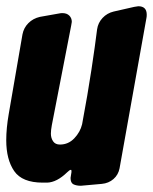

<svg xmlns="http://www.w3.org/2000/svg" viewBox="-28 -605 490 615"><path d="M402 -583Q412 -585 415 -585Q442 -585 442 -558Q442 -551 441 -547L355 -66Q351 -45 335.5 -31.5Q320 -18 298 -16L231 -10Q217 -10 207.5 -14.5Q198 -19 198 -35Q198 -38 200 -48Q201 -52 201 -57Q201 -61 199 -61Q195 -61 187 -53Q154 -21 123 -20H109Q43 -20 17.5 -57Q-8 -94 -8 -156Q-8 -175 -6 -196Q-4 -217 0 -240L44 -495Q48 -516 63 -531Q78 -546 100 -551L162 -562Q166 -563 172 -563Q186 -563 194 -555Q202 -547 202 -535Q202 -533 200 -523L138 -204Q135 -188 135 -177Q135 -163 142 -152.5Q149 -142 164 -142Q191 -142 210 -162Q229 -182 235 -207Q253 -303 265 -382.5Q277 -462 283 -511Q286 -532 300.5 -547.5Q315 -563 336 -568Z"/></svg>

Font: Bangerz 2
Style: Regular
Weight: 400
Designer: vernon adams
Foundry: Vernon Adams
Version: Version 2.10;December 28, 2023;FontCreator 13.0.0.2683 64-bi